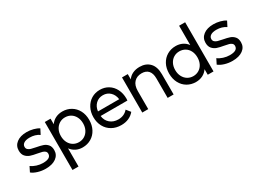

<svg xmlns="http://www.w3.org/2000/svg" viewBox="-41 -1529 3370 2509"><g transform="rotate(-30 1644.0 -274.0)"><path d="M112.5 -11.5C150.2 0.2 189.3 6 230 6C296.7 6 349.3 -8.2 388 -36.5C426.7 -64.8 446 -103 446 -151C446 -187 437.2 -215 419.5 -235C401.8 -255 380.7 -269.2 356 -277.5C331.3 -285.8 299 -293.7 259 -301C228.3 -307 204.8 -312.3 188.5 -317C172.2 -321.7 158.3 -329 147 -339C135.7 -349 130 -362.7 130 -380C130 -402 140 -419.7 160 -433C180 -446.3 209 -453 247 -453C302.3 -453 350.3 -439 391 -411L430 -487C408.7 -501.7 381.3 -513.3 348 -522C314.7 -530.7 281.3 -535 248 -535C184.7 -535 134.2 -520.5 96.5 -491.5C58.8 -462.5 40 -424 40 -376C40 -338.7 49.2 -309.7 67.5 -289C85.8 -268.3 107.7 -253.7 133 -245C158.3 -236.3 191 -228.7 231 -222C260.3 -216.7 283 -211.8 299 -207.5C315 -203.2 328.3 -196.3 339 -187C349.7 -177.7 355 -165 355 -149C355 -101 315.7 -77 237 -77C205 -77 173.3 -82 142 -92C110.7 -102 84 -115.3 62 -132L24 -56C45.3 -38 74.8 -23.2 112.5 -11.5Z M916.5 -501C878.2 -523.7 835 -535 787 -535C749.7 -535 715.7 -527.5 685 -512.5C654.3 -497.5 629 -475.3 609 -446V-530H522V194H613V-80C633.7 -52 658.8 -30.7 688.5 -16C718.2 -1.3 751 6 787 6C835 6 878.2 -5.3 916.5 -28C954.8 -50.7 984.8 -82.5 1006.5 -123.5C1028.2 -164.5 1039 -211.7 1039 -265C1039 -318.3 1028.2 -365.3 1006.5 -406C984.8 -446.7 954.8 -478.3 916.5 -501ZM865 -101.5C839.7 -85.8 811 -78 779 -78C747.7 -78 719.2 -85.8 693.5 -101.5C667.8 -117.2 647.8 -139.2 633.5 -167.5C619.2 -195.8 612 -228.3 612 -265C612 -301.7 619.3 -334 634 -362C648.7 -390 668.7 -411.8 694 -427.5C719.3 -443.2 747.7 -451 779 -451C811 -451 839.7 -443.3 865 -428C890.3 -412.7 910.3 -390.8 925 -362.5C939.7 -334.2 947 -301.7 947 -265C947 -228.3 939.7 -195.8 925 -167.5C910.3 -139.2 890.3 -117.2 865 -101.5Z M1597 -233C1598.3 -245 1599 -254.7 1599 -262C1599 -315.3 1588.5 -362.7 1567.5 -404C1546.5 -445.3 1517.3 -477.5 1480 -500.5C1442.7 -523.5 1400.3 -535 1353 -535C1305 -535 1262.2 -523.5 1224.5 -500.5C1186.8 -477.5 1157.2 -445.3 1135.5 -404C1113.8 -362.7 1103 -316.3 1103 -265C1103 -213 1114.2 -166.3 1136.5 -125C1158.8 -83.7 1190.3 -51.5 1231 -28.5C1271.7 -5.5 1318.3 6 1371 6C1412.3 6 1449.7 -1.3 1483 -16C1516.3 -30.7 1544.3 -52 1567 -80L1517 -142C1481 -99.3 1433.3 -78 1374 -78C1324.7 -78 1283.5 -92.2 1250.5 -120.5C1217.5 -148.8 1198.3 -186.3 1193 -233ZM1244.5 -412C1273.5 -440 1309.7 -454 1353 -454C1396.3 -454 1432.5 -439.8 1461.5 -411.5C1490.5 -383.2 1507.7 -346.7 1513 -302H1193C1198.3 -347.3 1215.5 -384 1244.5 -412Z M2104 -476.5C2066.7 -515.5 2016.3 -535 1953 -535C1913.7 -535 1878.5 -527.7 1847.5 -513C1816.5 -498.3 1792 -477.3 1774 -450V-530H1687V0H1777V-273C1777 -329.7 1791.2 -373.2 1819.5 -403.5C1847.8 -433.8 1886.3 -449 1935 -449C1978.3 -449 2011.7 -436 2035 -410C2058.3 -384 2070 -345.3 2070 -294V0H2160V-305C2160 -380.3 2141.3 -437.5 2104 -476.5Z M2762 -742H2671V-450C2651 -478 2626 -499.2 2596 -513.5C2566 -527.8 2533 -535 2497 -535C2449 -535 2405.8 -523.7 2367.5 -501C2329.2 -478.3 2299.2 -446.7 2277.5 -406C2255.8 -365.3 2245 -318.3 2245 -265C2245 -211.7 2255.8 -164.5 2277.5 -123.5C2299.2 -82.5 2329.2 -50.7 2367.5 -28C2405.8 -5.3 2449 6 2497 6C2534.3 6 2568.3 -1.7 2599 -17C2629.7 -32.3 2655 -54.7 2675 -84V0H2762ZM2590.5 -101.5C2564.8 -85.8 2536.3 -78 2505 -78C2473 -78 2444.3 -85.8 2419 -101.5C2393.7 -117.2 2373.7 -139.2 2359 -167.5C2344.3 -195.8 2337 -228.3 2337 -265C2337 -301.7 2344.3 -334.2 2359 -362.5C2373.7 -390.8 2393.7 -412.7 2419 -428C2444.3 -443.3 2473 -451 2505 -451C2536.3 -451 2564.8 -443.3 2590.5 -428C2616.2 -412.7 2636.2 -390.8 2650.5 -362.5C2664.8 -334.2 2672 -301.7 2672 -265C2672 -228.3 2664.8 -195.8 2650.5 -167.5C2636.2 -139.2 2616.2 -117.2 2590.5 -101.5Z M2930.5 -11.5C2968.2 0.2 3007.3 6 3048 6C3114.7 6 3167.3 -8.2 3206 -36.5C3244.7 -64.8 3264 -103 3264 -151C3264 -187 3255.2 -215 3237.5 -235C3219.8 -255 3198.7 -269.2 3174 -277.5C3149.3 -285.8 3117 -293.7 3077 -301C3046.3 -307 3022.8 -312.3 3006.5 -317C2990.2 -321.7 2976.3 -329 2965 -339C2953.7 -349 2948 -362.7 2948 -380C2948 -402 2958 -419.7 2978 -433C2998 -446.3 3027 -453 3065 -453C3120.3 -453 3168.3 -439 3209 -411L3248 -487C3226.7 -501.7 3199.3 -513.3 3166 -522C3132.7 -530.7 3099.3 -535 3066 -535C3002.7 -535 2952.2 -520.5 2914.5 -491.5C2876.8 -462.5 2858 -424 2858 -376C2858 -338.7 2867.2 -309.7 2885.5 -289C2903.8 -268.3 2925.7 -253.7 2951 -245C2976.3 -236.3 3009 -228.7 3049 -222C3078.3 -216.7 3101 -211.8 3117 -207.5C3133 -203.2 3146.3 -196.3 3157 -187C3167.7 -177.7 3173 -165 3173 -149C3173 -101 3133.7 -77 3055 -77C3023 -77 2991.3 -82 2960 -92C2928.7 -102 2902 -115.3 2880 -132L2842 -56C2863.3 -38 2892.8 -23.2 2930.5 -11.5Z"/></g></svg>

Font: Rookery
Style: Regular
Weight: 400
Designer: Ryan Kimball / Julieta Ulanovsky
Foundry: Motorola Mobility LLC.
Version: Version 1.0